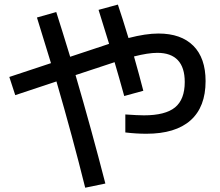

<svg xmlns="http://www.w3.org/2000/svg" viewBox="-20 -788 978 855"><path d="M538.1 -198.2V-278.3Q594.7 -274.4 621.1 -274.4Q716.3 -274.4 759.5 -309.8Q802.7 -345.2 802.7 -422.9Q802.7 -487.3 772 -520Q741.2 -552.7 680.7 -552.7Q639.6 -552.7 576.7 -536.6Q601.1 -450.7 618.2 -383.8L533.2 -360.4Q509.3 -446.8 490.2 -511.2L483.4 -508.8L316.4 -453.6Q387.7 -209.5 449.2 29.3L359.4 47.9Q303.2 -178.2 231.4 -425.3L47.9 -364.3L21.5 -445.3L207 -506.8Q178.2 -602.5 144.5 -710L230.5 -734.4Q256.3 -653.8 292.5 -535.2L457 -589.8L465.8 -592.8L418.9 -744.1L504.9 -767.6Q523.9 -711.9 552.2 -618.7Q629.4 -638.7 685.5 -638.7Q786.6 -638.7 841.1 -584Q895.5 -529.3 895.5 -426.8Q895.5 -311.5 828.4 -252Q761.2 -192.4 631.8 -192.4Q586.4 -192.4 538.1 -198.2Z"/></svg>

Font: Pretendard Medium
Style: Regular
Weight: 500
Designer: Base glyphs from Inter by Rasmus Andersson; Hangeul glyphs from Noto Sans CJK(Source Han Sans) by Jang Soo-young and Kan
Foundry: Kil Hyung-jin
Version: Version 1.309